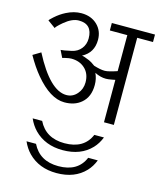

<svg xmlns="http://www.w3.org/2000/svg" viewBox="-157 -807 1115 1347"><g transform="rotate(15 400.5 -133.5)"><path d="M800.8 -632.8H686V0H614.3V-308.1Q615.7 -308.1 589.6 -303.2Q563.5 -298.3 547.4 -298.3Q508.3 -298.3 466.3 -319.3Q484.4 -280.8 484.4 -235.4Q484.4 -148.4 430.2 -103Q382.8 -62.5 308.1 -63Q205.1 -63.5 95.7 -194.8Q49.8 -249.5 6.8 -326.2L63 -359.9Q189.5 -116.2 309.1 -116.2Q355.5 -116.2 386.7 -152.8Q417 -188 417 -236.3Q417 -300.8 375.5 -337.9Q337.4 -372.1 278.3 -372.1Q262.7 -372.1 237.3 -366Q211.9 -359.9 214.4 -359.9L189 -411.6Q205.1 -411.6 267.1 -425.3Q309.1 -434.6 333.7 -465.8Q358.4 -497.1 358.4 -540Q358.4 -644 260.3 -644Q211.9 -644 155.8 -597.2Q109.4 -557.6 109.4 -548.8L53.2 -589.4Q53.2 -593.8 81.1 -618.7Q116.7 -650.4 156.2 -670.4Q210.9 -698.2 264.6 -698.2Q336.4 -698.2 381.3 -654.3Q424.3 -611.8 424.3 -547.4Q424.3 -453.6 344.2 -411.6Q356.4 -411.6 400.4 -393.1Q416 -386.7 445.3 -365.2Q494.6 -350.1 523.4 -350.1Q545.9 -350.1 582 -361.1Q618.2 -372.1 614.3 -372.1V-632.8H487.3V-687H800.8ZM641.6 103Q623.5 149.9 591.8 183.6Q515.6 264.2 383.8 264.2Q256.3 264.2 177.2 183.6Q144.5 149.9 124 103H192.9Q247.6 213.9 383.8 213.9Q525.4 213.9 571.8 103ZM641.6 269.5Q623.5 316.4 591.8 350.1Q515.6 430.7 383.8 430.7Q256.3 430.7 177.2 350.1Q144.5 316.4 124 269.5H192.9Q247.6 380.4 383.8 380.4Q525.4 380.4 571.8 269.5Z"/></g></svg>

Font: SakalBharati
Style: Regular
Weight: 400
Designer: CDAC GIST
Foundry: CDAC
Version: 13.02